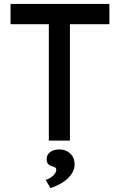

<svg xmlns="http://www.w3.org/2000/svg" viewBox="-20 -720 616 983"><path d="M230 0V-596H34V-700H540V-596H338V0ZM214 201Q228 197 240.5 188.5Q253 180 260.5 169.5Q268 159 268 149Q268 143 264.5 139Q261 135 249 132Q231 127 225 118Q219 109 219 94Q219 72 237 58.5Q255 45 284 45Q317 45 339.5 66Q362 87 362 122Q362 141 353 159Q344 177 328 192.5Q312 208 289 221Q266 234 238 243Z"/></svg>

Font: Our Lexend
Style: Regular
Weight: 400
Designer: Bonnie Shaver-Troup, Thomas Jockin
Foundry: Lexend
Version: Version 1.007